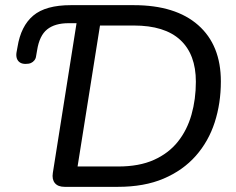

<svg xmlns="http://www.w3.org/2000/svg" viewBox="-20 -725 917 745"><path d="M231 0Q205 0 193 -14.5Q181 -29 185 -54L277 -635H246Q193 -635 163 -611Q133 -587 124 -530L120 -507Q119 -498 113.5 -491Q108 -484 100 -480.5Q92 -477 79 -477Q66 -477 57.5 -482.5Q49 -488 45.5 -498Q42 -508 44 -521L48 -543Q61 -624 109 -664.5Q157 -705 255 -705H499Q661 -705 749 -627.5Q837 -550 837 -409Q837 -324 813 -250Q789 -176 739.5 -120Q690 -64 615 -32Q540 0 437 0ZM281 -79H439Q520 -79 577 -104.5Q634 -130 670 -175Q706 -220 723 -280Q740 -340 740 -408Q740 -514 679.5 -570Q619 -626 499 -626H368Z"/></svg>

Font: Nunito ExtraLight Medium
Style: Italic
Weight: 500
Italic angle: -9°
Version: Version 3.602